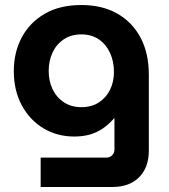

<svg xmlns="http://www.w3.org/2000/svg" viewBox="-20 -542 673 765"><path d="M142 203V86H404Q418 86 427 76.5Q436 67 436 54V-71H435Q412 -45 388 -29Q364 -13 336.5 -5.5Q309 2 276 2Q208 2 153.5 -30.5Q99 -63 67 -122Q35 -181 35 -259Q35 -333 66.5 -392.5Q98 -452 158 -487Q218 -522 304 -522Q387 -522 447 -488Q507 -454 540 -392Q573 -330 573 -245V58Q573 125 534.5 164Q496 203 428 203ZM304 -115Q345 -115 374 -134Q403 -153 418.5 -184.5Q434 -216 434 -255Q434 -297 418.5 -331Q403 -365 374 -385Q345 -405 304 -405Q264 -405 234.5 -385.5Q205 -366 189.5 -333Q174 -300 174 -259Q174 -219 189.5 -186.5Q205 -154 234.5 -134.5Q264 -115 304 -115Z"/></svg>

Font: MuseoModerno Thin SemiBold
Style: Regular
Weight: 600
Version: Version 1.003